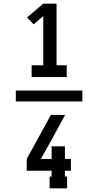

<svg xmlns="http://www.w3.org/2000/svg" viewBox="-20 -868 540 1056"><path d="M433 -310H67V-370H433ZM154 -444V-509H218V-780L165 -734L129 -772L218 -848H291V-509H347V-444ZM253 168V103H264V71H127V6L260 -236H338L278 -125L205 6H264V-63H337V6H370V71H337V103H349V168Z"/></svg>

Font: Iosevka Curly Slab Medium
Style: Regular
Weight: 500
Monospace: yes
Designer: Belleve Invis
Foundry: Belleve Invis
Version: Version 22.1.2; ttfautohint (v1.8.4)